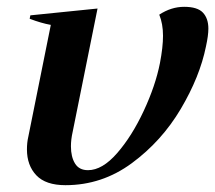

<svg xmlns="http://www.w3.org/2000/svg" viewBox="-20 -533 631 563"><path d="M59 -95Q59 -115 63 -132L129 -460Q101 -465 67 -478L69 -488L266 -508L193 -146Q188 -124 188 -104Q188 -73 200 -53.5Q212 -34 238 -34Q280 -34 323.5 -84Q367 -134 401.5 -208Q436 -282 449 -348Q458 -395 458 -428Q458 -463 447 -490Q482 -513 520 -513Q559 -513 575 -496Q591 -479 591 -449Q591 -429 584 -397Q566 -308 510 -213.5Q454 -119 366.5 -54.5Q279 10 172 10Q114 10 86.5 -19Q59 -48 59 -95Z"/></svg>

Font: Trirong SemiBold
Style: Italic
Weight: 600
Italic angle: -12°
Designer: Katatrad Team
Foundry: CadsonDemak
Version: Version 1.001